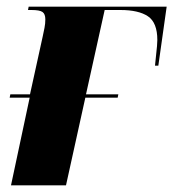

<svg xmlns="http://www.w3.org/2000/svg" viewBox="-20 -556 520 576"><path d="M13 0 69 -263H9L11 -273H70L108 -446Q111 -460 113.5 -472.5Q116 -485 116 -498Q116 -514 107.5 -520Q99 -526 74 -526H64L66 -536H480L455 -359H445Q450 -404 451 -417.5Q452 -431 452 -436Q452 -488 424 -507Q396 -526 341 -526H294L238 -273H335L333 -263H236L178 0Z"/></svg>

Font: Noto Serif Display ExtraCondensed Black
Style: Italic
Weight: 900
Width: 2
Italic angle: -12°
Designer: Monotype Design Team
Foundry: Monotype Imaging Inc.
Version: Version 2.009